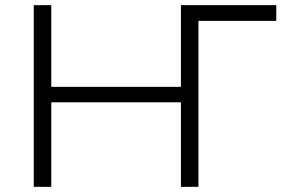

<svg xmlns="http://www.w3.org/2000/svg" viewBox="-20 -725 1103 745"><path d="M111 0V-705H179V-388H682V-705H1052V-644H750V0H682V-328H179V0Z"/></svg>

Font: Nunito Sans 10pt SemiExpanded Light
Style: Regular
Weight: 300
Width: 6
Designer: Vernon Adams
Foundry: Vernon Adams
Version: Version 3.101;gftools[0.9.27]